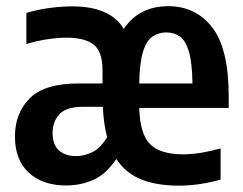

<svg xmlns="http://www.w3.org/2000/svg" viewBox="-20 -574 765 604"><path d="M188.5 9.5Q114 9.5 70.5 -30.8Q27 -71 27 -144.5Q27 -218 73.5 -264.8Q120 -311.5 228 -311.5H302.5V-352.5Q302.5 -412 274.5 -433.8Q246.5 -455.5 189 -455.5Q162.5 -455.5 129 -450.5Q95.5 -445.5 63 -435.5V-533.5Q99.5 -544 136.5 -549Q173.5 -554 207 -554Q327 -554 369.5 -483Q417 -554.5 509.5 -554.5Q596 -554.5 647.8 -487.5Q699.5 -420.5 699.5 -271V-234.5H418Q420.5 -151 452.8 -119.8Q485 -88.5 556 -88.5Q582.5 -88.5 611.8 -93.2Q641 -98 674 -107V-9Q637.5 1 605.8 5.5Q574 10 542.5 10Q472 10 423.2 -10Q374.5 -30 346 -74Q313.5 -25.5 273.2 -8Q233 9.5 188.5 9.5ZM503.5 -472Q478 -472 459 -458.5Q440 -445 429.5 -410Q419 -375 418 -311.5H585.5Q584.5 -376 574.5 -410.8Q564.5 -445.5 546.2 -458.8Q528 -472 503.5 -472ZM219 -83Q246 -83 271.2 -95.8Q296.5 -108.5 317 -142.5Q306 -183.5 303.5 -238H240.5Q189.5 -238 167.5 -215.2Q145.5 -192.5 145.5 -155.5Q145.5 -119 165.2 -101Q185 -83 219 -83Z"/></svg>

Font: Encode Sans Condensed Condensed SemiBold
Style: Regular
Weight: 600
Width: 3
Designer: Multiple Designers
Foundry: Impallari Type
Version: Version 3.000; ttfautohint (v1.8.3) -l 8 -r 50 -G 200 -x 14 